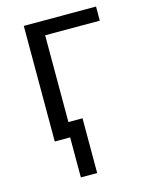

<svg xmlns="http://www.w3.org/2000/svg" viewBox="-110 -605 661 860"><g transform="rotate(-15 220.0 -175.0)"><path d="M156.7 0H85.4V-536.1H420.4V-470.7H167V-68.4H232.4V185.5H156.7Z"/></g></svg>

Font: Viking Open Sans
Style: Regular
Weight: 400
Foundry: Ascender Corporation
Version: Version 2.001